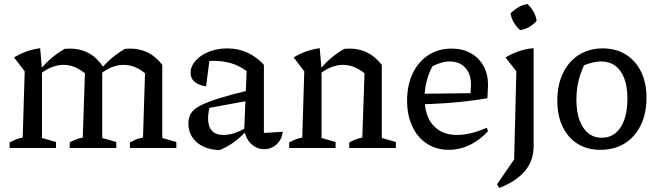

<svg xmlns="http://www.w3.org/2000/svg" viewBox="-20 -737 3278 956"><path d="M28 0V-28Q41 -35 56 -41.5Q71 -48 93 -52L103 -382L50 -451Q111 -488 180 -497L189 -391V-50L259 -30V0ZM327 0V-28Q340 -35 355.5 -41.5Q371 -48 392 -52L403 -372L494 -404L489 -388V-50L559 -30V0ZM403 -372Q352 -414 296 -414Q239 -414 182 -370L180 -390Q208 -424 238.5 -449.5Q269 -475 303 -494Q310 -494 316.5 -494.5Q323 -495 329 -495Q379 -495 420 -473.5Q461 -452 494 -404ZM627 0V-28Q640 -35 655 -41.5Q670 -48 692 -52L702 -372L788 -414V-50L858 -30V0ZM702 -372Q653 -414 595 -414Q539 -414 482 -370L480 -390Q508 -424 538.5 -449.5Q569 -475 603 -494Q610 -494 616.5 -494.5Q623 -495 629 -495Q676 -495 716 -475.5Q756 -456 788 -414Z M1294 6Q1262 6 1234.5 -17Q1207 -40 1196 -87L1208 -383Q1141 -434 1044 -434Q1025 -434 1007 -432Q989 -430 973 -426L1025 -452L1006 -307Q968 -313 948.5 -330Q929 -347 929 -374Q929 -407 954 -435Q979 -463 1020.5 -479.5Q1062 -496 1112 -496Q1167 -496 1213 -474.5Q1259 -453 1294 -414V-75L1388 -81Q1385 -54 1371 -34Q1357 -14 1337 -4Q1317 6 1294 6ZM1075 10Q1004 9 961 -27.5Q918 -64 918 -123Q918 -151 930.5 -172Q943 -193 976 -210.5Q1009 -228 1069.5 -247Q1130 -266 1225 -289V-237L996 -195L1026 -209Q1021 -194 1018.5 -178Q1016 -162 1016 -148Q1016 -107 1035 -86Q1054 -65 1093 -65Q1120 -65 1151 -75.5Q1182 -86 1216 -109V-94Q1186 -61 1152.5 -35Q1119 -9 1075 10Z M1420 0V-28Q1433 -35 1448 -41.5Q1463 -48 1485 -52L1495 -382L1442 -451Q1503 -488 1572 -497L1581 -391V-50L1651 -30V0ZM1719 0V-28Q1732 -35 1747.5 -41.5Q1763 -48 1784 -52L1795 -372L1881 -414V-50L1951 -30V0ZM1574 -370 1572 -390Q1600 -424 1630.5 -449.5Q1661 -475 1695 -494Q1702 -494 1708.5 -494.5Q1715 -495 1721 -495Q1769 -495 1808.5 -475.5Q1848 -456 1881 -414L1795 -372Q1744 -414 1688 -414Q1631 -414 1574 -370Z M2215 9Q2153 9 2106 -21.5Q2059 -52 2033 -107.5Q2007 -163 2007 -236Q2007 -312 2034.5 -370.5Q2062 -429 2112 -462Q2162 -495 2229 -495Q2284 -495 2324.5 -472Q2365 -449 2387.5 -408.5Q2410 -368 2410 -313L2407 -248Q2348 -238 2294.5 -232Q2241 -226 2185 -222.5Q2129 -219 2061 -217L2062 -270L2323 -273L2325 -316Q2325 -369 2296.5 -400Q2268 -431 2219 -431Q2198 -431 2176 -424.5Q2154 -418 2133 -407Q2114 -371 2104 -331Q2094 -291 2094 -251Q2094 -161 2137 -113Q2180 -65 2256 -65Q2321 -65 2404 -101L2410 -84Q2368 -38 2318 -14.5Q2268 9 2215 9Z M2465 199 2455 180 2540 57 2551 -382 2497 -451Q2529 -470 2563.5 -482Q2598 -494 2637 -497V-10Q2637 65 2592 116.5Q2547 168 2465 199ZM2606 -717Q2624 -701 2636.5 -678.5Q2649 -656 2652 -634Q2638 -616 2615.5 -603Q2593 -590 2570 -587Q2552 -602 2539 -624Q2526 -646 2522 -670Q2538 -687 2560 -700Q2582 -713 2606 -717Z M2969 9Q2904 9 2856 -21Q2808 -51 2781.5 -106Q2755 -161 2755 -236Q2755 -314 2783 -372.5Q2811 -431 2862 -463.5Q2913 -496 2981 -496Q3047 -496 3096 -465.5Q3145 -435 3172 -380Q3199 -325 3199 -251Q3199 -172 3170.5 -113.5Q3142 -55 3090.5 -23Q3039 9 2969 9ZM2976 -51Q3015 -51 3043.5 -73.5Q3072 -96 3088 -139.5Q3104 -183 3104 -245Q3104 -305 3088.5 -346.5Q3073 -388 3043.5 -409.5Q3014 -431 2973 -431Q2947 -431 2915.5 -421.5Q2884 -412 2844 -393L2897 -430Q2874 -386 2862 -340Q2850 -294 2850 -241Q2850 -180 2866 -137.5Q2882 -95 2910 -73Q2938 -51 2976 -51Z"/></svg>

Font: Piazzolla 24pt Medium
Style: Regular
Weight: 500
Designer: Juan Pablo del Peral
Foundry: Huerta Tipografica
Version: Version 2.005